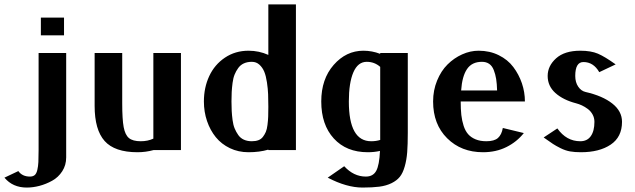

<svg xmlns="http://www.w3.org/2000/svg" viewBox="-67 -680 2878 870"><path d="M16.1 95.2Q33.7 120.1 68.8 120.1Q82 120.1 90.1 113.5Q98.1 106.9 102.1 90.1Q106 73.2 106.9 54.2Q107.9 35.2 107.9 0V-439.9H232.9V33.2Q232.9 68.4 215.1 95.9Q197.3 123.5 169.4 138.9Q141.6 154.3 112.1 162.1Q82.5 169.9 54.2 169.9Q-9.3 169.9 -46.9 125ZM118.2 -600.1H223.1V-520H118.2Z M627.9 -51.8V-439.9H752.9V0H628.9Q593.3 9.8 556.2 9.8Q452.6 9.8 407.2 -41Q361.8 -91.8 361.8 -200.2V-439.9H486.8V-211.9Q486.8 -139.2 493.4 -104Q500 -68.8 517.3 -54.4Q534.7 -40 570.8 -40Q602.5 -40 627.9 -51.8Z M1148.9 -431.2V-660.2H1273.9V0H1148.9V-2Q1108.9 9.8 1059.1 9.8Q1013.2 9.8 974.9 -8.5Q936.5 -26.9 910.9 -58.3Q885.3 -89.8 871.1 -131.6Q856.9 -173.3 856.9 -220.2Q856.9 -283.2 881.1 -335.2Q905.3 -387.2 952.1 -418.7Q999 -450.2 1059.1 -450.2Q1106.9 -450.2 1148.9 -431.2ZM1148.9 -195.8Q1148.9 -228.5 1147.9 -252.9Q1147 -277.3 1142.6 -306.9Q1138.2 -336.4 1130.4 -355.2Q1122.6 -374 1108.4 -387Q1094.2 -399.9 1074.2 -399.9Q1053.7 -399.9 1038.1 -392.8Q1022.5 -385.7 1012.5 -371.8Q1002.4 -357.9 996.1 -342.3Q989.7 -326.7 986.8 -304.2Q983.9 -281.7 982.9 -263.2Q981.9 -244.6 981.9 -220.2Q981.9 -195.8 982.9 -177.2Q983.9 -158.7 986.8 -136.2Q989.7 -113.8 996.3 -97.9Q1002.9 -82 1012.7 -68.1Q1022.5 -54.2 1038.1 -47.1Q1053.7 -40 1074.2 -40Q1091.3 -40 1103.8 -44.7Q1116.2 -49.3 1124.3 -59.8Q1132.3 -70.3 1137.5 -82.3Q1142.6 -94.2 1145 -113.8Q1147.5 -133.3 1148.2 -151.1Q1148.9 -168.9 1148.9 -195.8Z M1780.8 -439.9V-78.1Q1780.8 -24.9 1778.1 10Q1775.4 44.9 1766.8 74.7Q1758.3 104.5 1744.6 121.3Q1731 138.2 1707.3 149.9Q1683.6 161.6 1652.3 165.8Q1621.1 169.9 1575.7 169.9Q1503.9 169.9 1418 125L1492.7 73.2Q1535.6 120.1 1590.8 120.1Q1623.5 120.1 1637.7 94.2Q1651.9 68.4 1654.8 3.9Q1628.9 9.8 1599.6 9.8Q1502.4 9.8 1445.6 -52.5Q1388.7 -114.7 1388.7 -220.2Q1388.7 -321.8 1445.1 -386Q1501.5 -450.2 1579.6 -450.2Q1618.7 -450.2 1655.8 -436V-439.9ZM1655.8 -377Q1629.9 -399.9 1594.7 -399.9Q1554.7 -399.9 1534.2 -352.3Q1513.7 -304.7 1513.7 -220.2Q1513.7 -40 1614.7 -40Q1637.2 -40 1655.8 -45.9V-56.2Z M2020.5 -220.2Q2020.5 -185.1 2023.4 -158.9Q2026.4 -132.8 2033.9 -109.6Q2041.5 -86.4 2054.4 -71.8Q2067.4 -57.1 2088.1 -48.6Q2108.9 -40 2136.7 -40Q2172.9 -40 2189.5 -54.9Q2206.1 -69.8 2211.4 -100.1L2306.6 -77.1Q2274.9 -37.1 2227.8 -13.7Q2180.7 9.8 2121.6 9.8Q2022.9 9.8 1959.2 -53.5Q1895.5 -116.7 1895.5 -220.2Q1895.5 -271 1913.6 -314.9Q1931.6 -358.9 1960.9 -387.9Q1990.2 -417 2027.1 -433.6Q2064 -450.2 2101.6 -450.2Q2151.9 -450.2 2192.9 -429.9Q2233.9 -409.7 2259 -376.2Q2284.2 -342.8 2297.9 -302.5Q2311.5 -262.2 2311.5 -220.2ZM2022.5 -270H2185.5Q2184.6 -300.8 2181.2 -322.3Q2177.7 -343.8 2170.4 -362.5Q2163.1 -381.3 2149.7 -390.6Q2136.2 -399.9 2116.7 -399.9Q2071.3 -399.9 2049.1 -366.9Q2026.9 -334 2022.5 -270Z M2722.7 -388.2 2648.4 -353Q2622.1 -398.9 2576.7 -398.9Q2539.6 -398.9 2539.6 -335.9Q2539.6 -307.1 2553 -287.4Q2566.4 -267.6 2586.4 -263.2Q2663.6 -245.6 2707.5 -210.9Q2751.5 -176.3 2751.5 -127.9Q2751.5 -59.1 2700.2 -24.7Q2648.9 9.8 2565.4 9.8Q2537.1 9.8 2516.1 6.1Q2495.1 2.4 2473.1 -8.5Q2451.2 -19.5 2438.7 -27.8Q2426.3 -36.1 2396.5 -57.1L2458.5 -98.1Q2499.5 -40 2562.5 -40Q2593.8 -40 2610.1 -63.2Q2626.5 -86.4 2626.5 -127.9Q2626.5 -146 2618.2 -161.1Q2609.9 -176.3 2596.4 -186.3Q2583 -196.3 2569.8 -202.4Q2556.6 -208.5 2543.5 -211.9Q2484.9 -227.1 2449.7 -258.5Q2414.6 -290 2414.6 -335.9Q2414.6 -381.3 2452.9 -415.8Q2491.2 -450.2 2562.5 -450.2Q2610.8 -450.2 2642.3 -436.8Q2673.8 -423.3 2722.7 -388.2Z"/></svg>

Font: Pfennig
Style: Bold
Weight: 700
Version: Version 20120410 ; ttfautohint (v0.8)